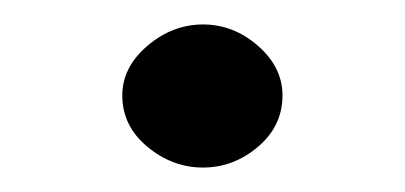

<svg xmlns="http://www.w3.org/2000/svg" viewBox="-20 -416 331 157"><path d="M80 -338Q80 -361 100.5 -378.5Q121 -396 146 -396Q171 -396 191 -378.5Q211 -361 211 -338Q211 -313 191 -296Q171 -279 146 -279Q121 -279 100.5 -296Q80 -313 80 -338Z"/></svg>

Font: Viaoda Libre
Style: Regular
Weight: 400
Designer: Gydient
Version: Version 2.000